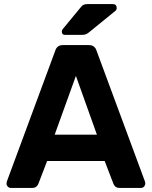

<svg xmlns="http://www.w3.org/2000/svg" viewBox="-20 -921 744 941"><path d="M33 0Q24 0 18 -6.5Q12 -13 12 -21Q12 -26 13 -30L251 -673Q254 -684 263 -692Q272 -700 288 -700H416Q432 -700 441 -692Q450 -684 453 -673L691 -30Q692 -26 692 -21Q692 -13 686 -6.5Q680 0 671 0H567Q552 0 545 -7Q538 -14 536 -20L493 -132H211L168 -20Q166 -14 159 -7Q152 0 137 0ZM248 -261H455L352 -549ZM299 -750Q283 -750 283 -766Q283 -774 288 -779L373 -882Q382 -894 389.5 -897.5Q397 -901 410 -901H533Q552 -901 552 -881Q552 -874 547 -869L418 -764Q410 -757 402 -753.5Q394 -750 381 -750Z"/></svg>

Font: Rubik Light SemiBold
Style: Regular
Weight: 600
Version: Version 2.300;gftools[0.9.30]